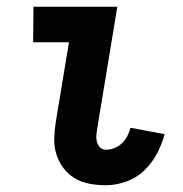

<svg xmlns="http://www.w3.org/2000/svg" viewBox="-20 -540 540 568"><path d="M293 8Q268 8 244.5 3.5Q221 -1 201.5 -12.5Q182 -24 168 -42.5Q154 -61 147 -83Q140 -105 140.5 -129.5Q141 -154 145 -179L184 -415H78L79 -520H327L268 -162Q266 -151 265 -141Q264 -131 266.5 -121Q269 -111 276 -104Q283 -97 293 -97Q306 -97 318.5 -102Q331 -107 341 -116.5Q351 -126 357 -138Q363 -150 366 -162L467 -143Q459 -113 444 -85Q429 -57 406 -35Q383 -13 352.5 -2.5Q322 8 293 8Z"/></svg>

Font: Iosevka Curly Extrabold
Style: Italic
Weight: 800
Italic angle: -9°
Monospace: yes
Designer: Belleve Invis
Foundry: Belleve Invis
Version: Version 22.1.2; ttfautohint (v1.8.4)